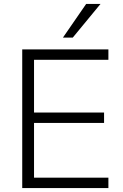

<svg xmlns="http://www.w3.org/2000/svg" viewBox="-20 -956 625 976"><path d="M93 0V-705H531V-652H153V-384H509V-331H153V-53H531V0ZM300 -765 418 -936H491L350 -765Z"/></svg>

Font: Mulish ExtraLight Light
Style: Regular
Weight: 300
Version: Version 3.603